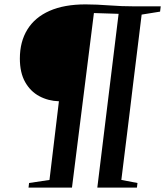

<svg xmlns="http://www.w3.org/2000/svg" viewBox="-20 -855 752 875"><path d="M110 0 112.5 -21 205.5 -35 248.5 -393.5Q199.5 -395 159 -416.8Q118.5 -438.5 94.5 -481.2Q70.5 -524 70.5 -588Q70.5 -665 104.8 -720.5Q139 -776 205.8 -805.5Q272.5 -835 370 -835Q396 -835 422.5 -833.8Q449 -832.5 476.8 -830.5Q504.5 -828.5 534.5 -827.2Q564.5 -826 597 -826H712.5L709.5 -802L625.5 -788.5Q619.5 -739 613 -686.2Q606.5 -633.5 599.8 -579Q593 -524.5 586.2 -469Q579.5 -413.5 572.8 -357.5Q566 -301.5 559.2 -246.8Q552.5 -192 545.8 -138.8Q539 -85.5 533 -35L606.5 -21L604 0H423.5L520.5 -792L408 -795.5L308 0Z"/></svg>

Font: Merriweather 120pt SemiBold
Style: Italic
Weight: 600
Italic angle: -7.8°
Version: Version 2.101